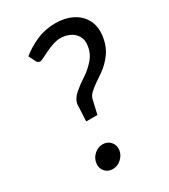

<svg xmlns="http://www.w3.org/2000/svg" viewBox="-181 -812 798 907"><g transform="rotate(-30 217.5 -358.5)"><path d="M165 -250 169 -333Q169 -335 169 -336.5Q169 -338 169 -339Q173 -368 200.5 -392Q228 -416 258 -435Q291 -456 318 -486.5Q345 -517 350 -558Q354 -587 342 -608Q330 -629 306.5 -640.5Q283 -652 254 -652Q236 -652 215 -645Q194 -638 174 -628.5Q154 -619 139.5 -611.5Q125 -604 119 -604Q108 -604 101 -615L82 -653Q119 -683 166.5 -704Q214 -725 270 -725Q322 -725 361.5 -705Q401 -685 420.5 -648.5Q440 -612 434 -562Q427 -510 401 -474Q375 -438 339 -413Q320 -400 299.5 -386Q279 -372 263 -357Q247 -342 244 -327L226 -250ZM162 8Q136 8 120 -10.5Q104 -29 108 -55Q111 -81 131.5 -99.5Q152 -118 177 -118Q204 -118 220 -99.5Q236 -81 233 -55Q229 -29 208.5 -10.5Q188 8 162 8Z"/></g></svg>

Font: Aleo
Style: Italic
Weight: 400
Italic angle: -7°
Designer: Alessio Laiso
Foundry: Alessio Laiso
Version: Version 2.001;gftools[0.9.29]